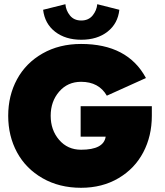

<svg xmlns="http://www.w3.org/2000/svg" viewBox="-20 -881 786 913"><path d="M547.5 -834.5Q540.5 -769 491.5 -730.5Q442.5 -692 366.5 -692Q291.5 -692 242.2 -730Q193 -768 185 -834.5L291 -861Q293.5 -831 312.8 -807.2Q332 -783.5 366.5 -783.5Q401 -783.5 420.5 -807.5Q440 -831.5 442.5 -861ZM363.5 -376H702V-330.5Q702 -234 661.2 -156.5Q620.5 -79 543.2 -33.5Q466 12 365.5 12Q262 12 182.5 -33.5Q103 -79 61 -156.5Q19 -234 19 -330.5Q19 -426.5 61 -504Q103 -581.5 182.5 -626.8Q262 -672 365.5 -672Q587 -672 674 -510L488 -426Q450 -492 365.5 -492Q301.5 -492 261.2 -445.2Q221 -398.5 221 -330.5Q221 -262.5 261.2 -215.8Q301.5 -169 365.5 -169Q473 -169 482.5 -231H363.5Z"/></svg>

Font: League Spartan Black
Style: Regular
Weight: 900
Foundry: The League of Moveable Type
Version: Version 2.002